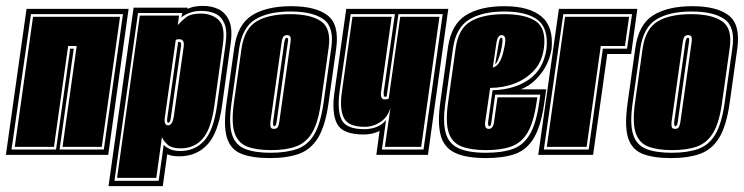

<svg xmlns="http://www.w3.org/2000/svg" viewBox="-46 -525 2522 651"><path d="M-26 0 44 -495H390L321 0ZM-7 -18H144L192 -360H204L156 -18H306L371 -477H59ZM4 -27 66 -468H361L299 -27H166L214 -369H185L137 -27Z M322 106 407 -499H590V-495Q603 -501 616.5 -503Q630 -505 643 -505Q672 -505 695.5 -493.5Q719 -482 731 -454.5Q743 -427 736 -377L707 -168Q694 -74 657 -34.5Q620 5 562 5Q536 5 521 -2L506 106ZM342 88H492L509 -34Q517 -25 531 -19Q545 -13 565 -13Q615 -13 646.5 -48Q678 -83 690 -168L719 -377Q725 -421 715 -445Q705 -469 684.5 -478.5Q664 -488 637 -488Q614 -488 597 -481.5Q580 -475 569 -466L572 -481H422ZM351 78 428 -472H561L557 -440Q568 -453 584.5 -466Q601 -479 635 -479Q672 -479 695 -457.5Q718 -436 710 -377L681 -168Q670 -88 641.5 -55Q613 -22 566 -22Q537 -22 523.5 -33.5Q510 -45 503 -60L484 78ZM524 -100Q538 -100 543 -128L577 -368Q580 -392 562 -392Q554 -392 550 -390L513 -128Q509 -100 524 -100ZM525 -109Q519 -109 521 -124L558 -383H562Q569 -383 568 -370L533 -124Q531 -109 525 -109Z M869 11Q809 11 772.5 -3.5Q736 -18 723.5 -58Q711 -98 722 -176L748 -361Q759 -442 808.5 -473Q858 -504 941 -504Q1024 -504 1064.5 -473Q1105 -442 1094 -361L1068 -176Q1057 -98 1032.5 -58Q1008 -18 968 -3.5Q928 11 869 11ZM871 -7Q925 -7 961.5 -20Q998 -33 1019.5 -69.5Q1041 -106 1051 -176L1077 -361Q1088 -433 1051 -459.5Q1014 -486 939 -486Q864 -486 820 -459.5Q776 -433 765 -361L739 -176Q729 -106 740.5 -69.5Q752 -33 785 -20Q818 -7 871 -7ZM873 -16Q822 -16 791 -28.5Q760 -41 749 -75.5Q738 -110 747 -176L773 -361Q783 -428 824 -452.5Q865 -477 937 -477Q1008 -477 1043 -452.5Q1078 -428 1068 -361L1042 -176Q1033 -110 1012.5 -75.5Q992 -41 958 -28.5Q924 -16 873 -16ZM883 -88Q894 -88 897 -96.5Q900 -105 901 -112L939 -382Q941 -396 938 -401Q935 -406 927 -406Q920 -406 915.5 -401.5Q911 -397 909 -382L871 -112Q870 -102 871.5 -95Q873 -88 883 -88ZM884 -97Q879 -97 880 -112L918 -382Q921 -397 926 -397Q933 -397 930 -382L892 -112Q890 -97 884 -97Z M1230 0 1241 -81Q1217 -69 1187 -69Q1116 -69 1097 -105Q1078 -141 1088 -212L1128 -495H1474L1405 0ZM1249 -18H1390L1455 -477H1305L1265 -198L1262 -197H1259Q1254 -197 1255 -213L1293 -477H1143L1105 -212Q1097 -150 1112.5 -118.5Q1128 -87 1190 -87Q1210 -87 1229.5 -94Q1249 -101 1263 -118ZM1259 -27 1278 -160Q1269 -128 1244 -111.5Q1219 -95 1191 -95Q1135 -95 1120 -125Q1105 -155 1113 -212L1149 -468H1282L1246 -213Q1243 -188 1258 -188Q1261 -188 1265.5 -188.5Q1270 -189 1272 -191L1311 -468H1444L1382 -27Z M1602 11Q1534 11 1496.5 -7Q1459 -25 1448 -67Q1437 -109 1447 -179L1473 -365Q1484 -442 1533 -473Q1582 -504 1664 -504Q1748 -504 1790 -469Q1832 -434 1824 -357Q1816 -315 1794.5 -284Q1773 -253 1747 -236Q1741 -232 1735 -229Q1729 -226 1720 -222H1806L1799 -173Q1788 -97 1764 -57Q1740 -17 1700.5 -3Q1661 11 1602 11ZM1602 -7Q1657 -7 1693 -20Q1729 -33 1750.5 -69.5Q1772 -106 1782 -176L1786 -204H1633L1620 -111Q1619 -97 1613 -97Q1608 -97 1609 -111L1624 -219Q1698 -221 1747.5 -255.5Q1797 -290 1807 -360Q1814 -429 1777 -457.5Q1740 -486 1664 -486Q1589 -486 1544.5 -458.5Q1500 -431 1490 -362L1464 -176Q1455 -112 1465 -75Q1475 -38 1508.5 -22.5Q1542 -7 1602 -7ZM1602 -16Q1551 -16 1519 -28.5Q1487 -41 1475.5 -75Q1464 -109 1473 -176L1499 -361Q1508 -428 1550 -452.5Q1592 -477 1664 -477Q1736 -477 1771.5 -452.5Q1807 -428 1798 -361Q1792 -316 1765 -286.5Q1738 -257 1699 -242Q1660 -227 1616 -227L1599 -111Q1596 -88 1611 -88Q1626 -88 1629 -111L1641 -195H1776L1773 -176Q1763 -109 1742.5 -75Q1722 -41 1688 -28.5Q1654 -16 1602 -16ZM1625 -296Q1640 -300 1648.5 -316Q1657 -332 1661 -351Q1669 -383 1667 -394.5Q1665 -406 1655 -406Q1641 -406 1637 -379ZM1633 -308 1645 -378Q1647 -390 1649 -393.5Q1651 -397 1654 -397Q1662 -397 1653 -354Q1649 -338 1643.5 -324Q1638 -310 1633 -308Z M1779 0 1849 -495H2115L2094 -342H2013L1965 0ZM1798 -18H1950L1998 -360H2080L2097 -477H1864ZM1808 -27 1870 -468H2087L2073 -369H1991L1943 -27Z M2229 11Q2169 11 2132.5 -3.5Q2096 -18 2083.5 -58Q2071 -98 2082 -176L2108 -361Q2119 -442 2168.5 -473Q2218 -504 2301 -504Q2384 -504 2424.5 -473Q2465 -442 2454 -361L2428 -176Q2417 -98 2392.5 -58Q2368 -18 2328 -3.5Q2288 11 2229 11ZM2231 -7Q2285 -7 2321.5 -20Q2358 -33 2379.5 -69.5Q2401 -106 2411 -176L2437 -361Q2448 -433 2411 -459.5Q2374 -486 2299 -486Q2224 -486 2180 -459.5Q2136 -433 2125 -361L2099 -176Q2089 -106 2100.5 -69.5Q2112 -33 2145 -20Q2178 -7 2231 -7ZM2233 -16Q2182 -16 2151 -28.5Q2120 -41 2109 -75.5Q2098 -110 2107 -176L2133 -361Q2143 -428 2184 -452.5Q2225 -477 2297 -477Q2368 -477 2403 -452.5Q2438 -428 2428 -361L2402 -176Q2393 -110 2372.5 -75.5Q2352 -41 2318 -28.5Q2284 -16 2233 -16ZM2243 -88Q2254 -88 2257 -96.5Q2260 -105 2261 -112L2299 -382Q2301 -396 2298 -401Q2295 -406 2287 -406Q2280 -406 2275.5 -401.5Q2271 -397 2269 -382L2231 -112Q2230 -102 2231.5 -95Q2233 -88 2243 -88ZM2244 -97Q2239 -97 2240 -112L2278 -382Q2281 -397 2286 -397Q2293 -397 2290 -382L2252 -112Q2250 -97 2244 -97Z"/></svg>

Font: Alumni Sans Collegiate One
Style: Italic
Weight: 400
Italic angle: -8°
Designer: Robert E. Leuschke
Foundry: Robert E. Leuschke
Version: Version 1.100